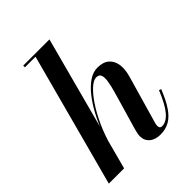

<svg xmlns="http://www.w3.org/2000/svg" viewBox="-213 -870 1000 1000"><g transform="rotate(-45 287.0 -370.0)"><path d="M11.5 0 209 -737.5H131V-750H324L124 0ZM384 10Q345 10 322.5 -9.2Q300 -28.5 300 -60.5Q300 -69.5 302.5 -81.2Q305 -93 308.5 -105.5L368.5 -312Q380.5 -353.5 384.5 -381.5Q388.5 -409.5 382.2 -423.8Q376 -438 356 -438Q336 -438 309 -413.5Q282 -389 253.8 -346.8Q225.5 -304.5 200.5 -249.5Q175.5 -194.5 159 -133H151.5Q162.5 -175 180.2 -221.5Q198 -268 221.8 -312Q245.5 -356 273.5 -391.5Q301.5 -427 332.5 -448.2Q363.5 -469.5 396.5 -469.5Q438.5 -469.5 461.5 -449.2Q484.5 -429 489.2 -395.2Q494 -361.5 482 -319.5L405 -51.5Q404 -48 403.2 -42.8Q402.5 -37.5 402.5 -33.5Q402.5 -15 419.5 -15Q451 -15 480.5 -49.5Q510 -84 540.5 -159.5L552.5 -155.5Q529 -96 504.5 -59.8Q480 -23.5 450.8 -6.8Q421.5 10 384 10Z"/></g></svg>

Font: Bodoni Moda 18pt SemiBold
Style: Italic
Weight: 600
Italic angle: -13°
Designer: Owen Earl
Foundry: indestructible type
Version: Version 2.005